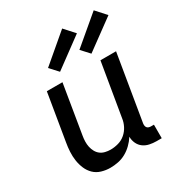

<svg xmlns="http://www.w3.org/2000/svg" viewBox="-181 -898 970 1033"><g transform="rotate(-30 303.5 -381.5)"><path d="M206 8Q178 8 151.5 0Q125 -8 106.5 -26Q88 -44 77.5 -68.5Q67 -93 63 -120Q59 -147 60.5 -175Q62 -203 67 -231L115 -520H212L162 -217Q159 -200 158.5 -182.5Q158 -165 161.5 -148.5Q165 -132 173 -117.5Q181 -103 193.5 -93.5Q206 -84 222.5 -80Q239 -76 256 -76Q280 -76 304.5 -83Q329 -90 348 -106.5Q367 -123 378.5 -145.5Q390 -168 393 -192L448 -520H545L477 -111Q476 -104 477 -97Q478 -90 482 -85Q486 -80 492.5 -78Q499 -76 506 -76H524V8H492Q470 8 449 3.5Q428 -1 411.5 -13Q395 -25 386 -44.5Q377 -64 377 -86Q363 -64 344 -45.5Q325 -27 302.5 -14.5Q280 -2 255 3Q230 8 206 8ZM424 -575 378 -625 551 -771 607 -709ZM229 -575 183 -625 355 -771 411 -709Z"/></g></svg>

Font: Iosevka Custom Medium
Style: Italic
Weight: 500
Italic angle: -9°
Designer: Belleve Invis
Foundry: Belleve Invis
Version: Version 27.0.1